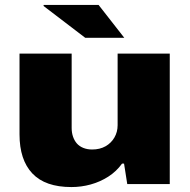

<svg xmlns="http://www.w3.org/2000/svg" viewBox="-20 -745 768 777"><path d="M269 12Q163 12 111 -43Q59 -98 59 -201V-528H270V-227Q270 -208 275.5 -192Q281 -176 291 -164.5Q301 -153 317 -146.5Q333 -140 353 -140Q384 -140 407 -153Q430 -166 443 -188.5Q456 -211 456 -238V-528H667V0H495L482 -83H474Q451 -51 418 -30Q385 -9 347 1.5Q309 12 269 12ZM483 -592H325L156 -721L157 -725H379Z"/></svg>

Font: Archivo SemiExpanded Black
Style: Regular
Weight: 900
Width: 6
Designer: Hector Gatti
Foundry: Omnibus-Type
Version: Version 2.001